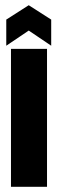

<svg xmlns="http://www.w3.org/2000/svg" viewBox="-20 -715 222 735"><path d="M22 0V-528H160V0ZM4 -540V-640L90 -695L176 -640V-540L90 -598Z"/></svg>

Font: Bricolage Grotesque 48pt Condensed Bricolage Grotesque 48pt Condensed Regular
Style: Bold
Weight: 700
Width: 3
Designer: Mathieu Triay
Foundry: Atelier Triay
Version: Version 1.000; ttfautohint (v1.8.4.7-5d5b);gftools[0.9.32]